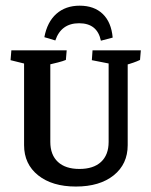

<svg xmlns="http://www.w3.org/2000/svg" viewBox="-20 -665 546 693"><path d="M267.6 -644.5Q319.8 -644.5 350.8 -614.7Q381.8 -585 386.7 -529.3L344.2 -518.1Q331.1 -581.1 265.6 -581.1Q200.7 -581.1 179.7 -519L140.1 -530.8Q150.4 -585.9 183.6 -615.2Q216.8 -644.5 267.6 -644.5ZM253.9 8.3Q168.5 8.3 117.7 -32.2Q66.9 -72.8 66.9 -141.1L161.6 -152.8Q161.6 -106 189 -80.6Q216.3 -55.2 266.6 -55.2Q317.4 -55.2 344.7 -80.6Q372.1 -106 372.1 -152.8L440.9 -141.1Q440.9 -72.8 390.4 -32.2Q339.8 8.3 253.9 8.3ZM66.9 -141.1V-476.6H161.6V-152.8ZM66.9 -399.4V-470.2L77.6 -433.1L18.1 -447.8L21 -483.4H220.7L217.8 -448.7Q207.5 -444.3 189.5 -439.7Q171.4 -435.1 148.4 -429.7L161.6 -470.2V-399.4ZM440.9 -141.1 372.1 -152.8V-476.6H440.9ZM372.1 -399.4V-470.2L383.8 -433.6L311.5 -447.8L314 -483.4H488.3L485.4 -448.7Q464.4 -438.5 429.2 -429.2L440.9 -470.2V-399.4Z"/></svg>

Font: Markazi Text Medium
Style: Regular
Weight: 500
Designer: Borna Izadpanah (Arabic designer), Fiona Ross (Arabic design director) and Florian Runge (Latin designer)
Foundry: Borna Izadpanah and Florian Runge
Version: Version 1.001